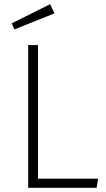

<svg xmlns="http://www.w3.org/2000/svg" viewBox="-20 -900 510 920"><path d="M220 -880 36 -788 49 -759 241 -836ZM162 -684H115V0H443L450 -44H162Z"/></svg>

Font: Fira Sans ExtraLight
Style: Regular
Weight: 200
Designer: bBox Type GmbH & Carrois Corporate GbR & Edenspiekermann AG
Foundry: bBox Type GmbH & Carrois Corporate GbR & Edenspiekermann AG
Version: Version 4.300;PS 004.300;hotconv 1.0.88;makeotf.lib2.5.64775